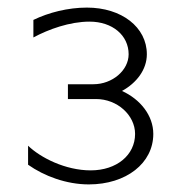

<svg xmlns="http://www.w3.org/2000/svg" viewBox="-20 -803 485 506"><path d="M54 -368.9C96.1 -339.1 154.9 -317 214 -317C312.6 -317 384 -372.9 384 -450C384 -498.4 350 -541.2 301.5 -563.3C339.8 -584.3 367 -619.4 367 -660C367 -731.3 300.6 -783 209 -783C159.2 -783 108.1 -770 68 -750.5V-704.3C107.9 -725.8 163.8 -746 216 -746C276.3 -746 319 -709.9 319 -660C319 -617.8 276.4 -581 226 -581H159V-542H233C289.2 -542 336 -499.4 336 -450C336 -394.3 287.4 -354 219 -354C152.3 -354 86.8 -387.4 54 -419Z"/></svg>

Font: Resamitz
Style: Regular
Weight: 500
Designer: gluk
Foundry: gluk
Version: Version 0.047